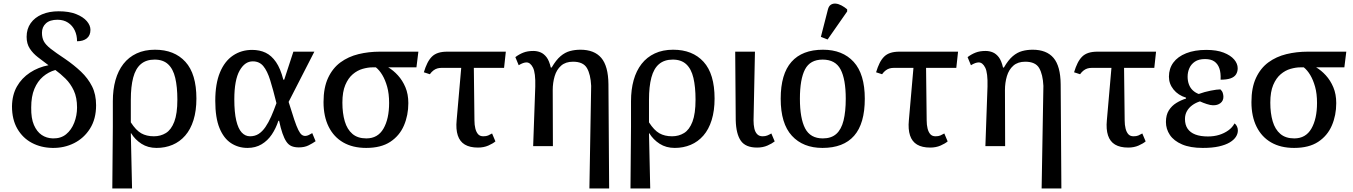

<svg xmlns="http://www.w3.org/2000/svg" viewBox="-20 -829 7673 1089"><path d="M278 10Q213 9 161 -18.5Q109 -46 78.5 -98.5Q48 -151 48 -226Q49 -291 76 -338.5Q103 -386 150 -417Q197 -448 255 -459Q223 -483 195 -504.5Q167 -526 149 -553.5Q131 -581 131 -620Q131 -665 154 -697.5Q177 -730 218 -747.5Q259 -765 313 -765Q372 -765 412 -749Q452 -733 472.5 -709Q493 -685 493 -660Q493 -628 472.5 -611.5Q452 -595 417 -595Q417 -629 404 -656.5Q391 -684 366 -700.5Q341 -717 306 -717Q263 -717 240.5 -696.5Q218 -676 218 -643Q218 -615 228.5 -595Q239 -575 267.5 -552.5Q296 -530 349 -495Q400 -460 439.5 -422.5Q479 -385 502 -339.5Q525 -294 525 -232Q525 -154 490.5 -99.5Q456 -45 400 -17Q344 11 278 10ZM280 -44Q325 -43 355 -67.5Q385 -92 401 -133Q417 -174 417 -219Q417 -276 398.5 -315.5Q380 -355 351.5 -383Q323 -411 294 -432Q255 -421 224 -394.5Q193 -368 175 -325Q157 -282 157 -219Q156 -158 172.5 -120Q189 -82 216.5 -63.5Q244 -45 280 -44Z M617 240 620 -112V-255Q620 -321 635 -374.5Q650 -428 680 -466.5Q710 -505 755 -526Q800 -547 859 -547Q969 -547 1031.5 -478.5Q1094 -410 1094 -270Q1094 -201 1077.5 -148Q1061 -95 1030.5 -60Q1000 -25 958.5 -7.5Q917 10 868 10Q819 10 782.5 -13.5Q746 -37 724 -73H722L729 240ZM853 -56Q891 -56 921 -74.5Q951 -93 968.5 -138.5Q986 -184 986 -264Q986 -336 974 -387Q962 -438 933.5 -464.5Q905 -491 857 -491Q809 -491 779 -465.5Q749 -440 735.5 -389Q722 -338 722 -263V-135Q751 -90 781 -73Q811 -56 853 -56Z M1384 10Q1332 10 1290.5 -17Q1249 -44 1225 -102.5Q1201 -161 1201 -257Q1201 -354 1227.5 -418Q1254 -482 1301.5 -514Q1349 -546 1410 -546Q1453 -546 1486.5 -530Q1520 -514 1545.5 -477Q1571 -440 1587 -377H1592L1644 -536H1763L1617 -251Q1636 -189 1649 -150.5Q1662 -112 1672 -92Q1682 -72 1691 -65Q1700 -58 1711 -58Q1721 -58 1731 -63Q1741 -68 1751 -74L1770 -28Q1753 -16 1730 -4.5Q1707 7 1675 7Q1650 7 1633 -0.5Q1616 -8 1604 -26Q1592 -44 1582 -73Q1572 -102 1563 -144H1559Q1545 -101 1521.5 -66Q1498 -31 1463.5 -10.5Q1429 10 1384 10ZM1398 -56Q1426 -56 1447 -69.5Q1468 -83 1485.5 -108.5Q1503 -134 1518 -168Q1533 -202 1548 -244Q1529 -321 1512.5 -374Q1496 -427 1473.5 -454Q1451 -481 1414 -481Q1391 -481 1372.5 -468Q1354 -455 1339 -428.5Q1324 -402 1316.5 -361Q1309 -320 1309 -266Q1309 -192 1320 -145.5Q1331 -99 1351 -77.5Q1371 -56 1398 -56Z M2057 10Q1981 10 1927 -21Q1873 -52 1844 -110.5Q1815 -169 1815 -250Q1815 -332 1841 -387.5Q1867 -443 1911.5 -475.5Q1956 -508 2013.5 -522Q2071 -536 2135 -536H2353L2342 -447H2182Q2211 -430 2237 -401.5Q2263 -373 2279.5 -334Q2296 -295 2296 -244Q2296 -175 2271 -117Q2246 -59 2193.5 -24.5Q2141 10 2057 10ZM2058 -44Q2123 -44 2155 -99.5Q2187 -155 2187 -245Q2187 -298 2176 -337Q2165 -376 2148.5 -403.5Q2132 -431 2112 -447H2092Q2067 -447 2037 -438.5Q2007 -430 1981 -408Q1955 -386 1938.5 -347Q1922 -308 1922 -247Q1922 -187 1935.5 -141Q1949 -95 1979 -69.5Q2009 -44 2058 -44Z M2418 -408 2384 -419Q2393 -449 2404 -471Q2415 -493 2429.5 -507.5Q2444 -522 2465.5 -529Q2487 -536 2517 -536H2849L2839 -444H2484Q2472 -444 2461 -441Q2450 -438 2439 -430Q2428 -422 2418 -408ZM2691 8Q2645 8 2616.5 -9Q2588 -26 2576.5 -61Q2565 -96 2570 -147L2600 -490H2667L2671 -146Q2671 -121 2676 -100.5Q2681 -80 2691.5 -68Q2702 -56 2721 -56Q2738 -56 2748.5 -60.5Q2759 -65 2771 -72L2790 -27Q2776 -15 2750 -3.5Q2724 8 2691 8Z M3323 240 3333 -342Q3330 -407 3309 -443Q3288 -479 3230 -479Q3188 -479 3162.5 -456.5Q3137 -434 3126 -397Q3115 -360 3115 -318L3116 0H3004L3016 -338Q3018 -416 3003 -445.5Q2988 -475 2966 -475Q2957 -475 2946 -471Q2935 -467 2922 -459L2903 -505Q2924 -521 2948 -530.5Q2972 -540 3005 -540Q3027 -540 3046 -532Q3065 -524 3080 -504.5Q3095 -485 3104 -446H3109Q3134 -489 3159.5 -510.5Q3185 -532 3213 -539.5Q3241 -547 3272 -547Q3351 -547 3390.5 -500.5Q3430 -454 3431 -351L3435 240Z M3556 240 3559 -112V-255Q3559 -321 3574 -374.5Q3589 -428 3619 -466.5Q3649 -505 3694 -526Q3739 -547 3798 -547Q3908 -547 3970.5 -478.5Q4033 -410 4033 -270Q4033 -201 4016.5 -148Q4000 -95 3969.5 -60Q3939 -25 3897.5 -7.5Q3856 10 3807 10Q3758 10 3721.5 -13.5Q3685 -37 3663 -73H3661L3668 240ZM3792 -56Q3830 -56 3860 -74.5Q3890 -93 3907.5 -138.5Q3925 -184 3925 -264Q3925 -336 3913 -387Q3901 -438 3872.5 -464.5Q3844 -491 3796 -491Q3748 -491 3718 -465.5Q3688 -440 3674.5 -389Q3661 -338 3661 -263V-135Q3690 -90 3720 -73Q3750 -56 3792 -56Z M4274 8Q4209 8 4182 -30.5Q4155 -69 4153 -147L4150 -536H4262L4254 -146Q4254 -121 4258.5 -100.5Q4263 -80 4274.5 -68Q4286 -56 4305 -56Q4321 -56 4332 -60.5Q4343 -65 4355 -72L4374 -27Q4359 -15 4333 -3.5Q4307 8 4274 8Z M4645 10Q4535 10 4471.5 -59Q4408 -128 4408 -269Q4408 -409 4469 -478Q4530 -547 4648 -547Q4759 -547 4822 -478Q4885 -409 4885 -269Q4885 -128 4824.5 -59Q4764 10 4645 10ZM4647 -44Q4695 -44 4723.5 -69.5Q4752 -95 4764.5 -145.5Q4777 -196 4777 -269Q4777 -380 4747.5 -435.5Q4718 -491 4646 -491Q4575 -491 4546 -435.5Q4517 -380 4517 -269Q4517 -158 4546.5 -101Q4576 -44 4647 -44ZM4674 -605 4636 -620 4676 -776Q4681 -795 4693 -802.5Q4705 -810 4720.5 -808.5Q4736 -807 4753 -798Q4770 -789 4785 -776V-764Z M4983 -408 4949 -419Q4958 -449 4969 -471Q4980 -493 4994.5 -507.5Q5009 -522 5030.5 -529Q5052 -536 5082 -536H5414L5404 -444H5049Q5037 -444 5026 -441Q5015 -438 5004 -430Q4993 -422 4983 -408ZM5256 8Q5210 8 5181.5 -9Q5153 -26 5141.5 -61Q5130 -96 5135 -147L5165 -490H5232L5236 -146Q5236 -121 5241 -100.5Q5246 -80 5256.5 -68Q5267 -56 5286 -56Q5303 -56 5313.5 -60.5Q5324 -65 5336 -72L5355 -27Q5341 -15 5315 -3.5Q5289 8 5256 8Z M5888 240 5898 -342Q5895 -407 5874 -443Q5853 -479 5795 -479Q5753 -479 5727.5 -456.5Q5702 -434 5691 -397Q5680 -360 5680 -318L5681 0H5569L5581 -338Q5583 -416 5568 -445.5Q5553 -475 5531 -475Q5522 -475 5511 -471Q5500 -467 5487 -459L5468 -505Q5489 -521 5513 -530.5Q5537 -540 5570 -540Q5592 -540 5611 -532Q5630 -524 5645 -504.5Q5660 -485 5669 -446H5674Q5699 -489 5724.5 -510.5Q5750 -532 5778 -539.5Q5806 -547 5837 -547Q5916 -547 5955.5 -500.5Q5995 -454 5996 -351L6000 240Z M6106 -408 6072 -419Q6081 -449 6092 -471Q6103 -493 6117.5 -507.5Q6132 -522 6153.5 -529Q6175 -536 6205 -536H6537L6527 -444H6172Q6160 -444 6149 -441Q6138 -438 6127 -430Q6116 -422 6106 -408ZM6379 8Q6333 8 6304.5 -9Q6276 -26 6264.5 -61Q6253 -96 6258 -147L6288 -490H6355L6359 -146Q6359 -121 6364 -100.5Q6369 -80 6379.5 -68Q6390 -56 6409 -56Q6426 -56 6436.5 -60.5Q6447 -65 6459 -72L6478 -27Q6464 -15 6438 -3.5Q6412 8 6379 8Z M6802 10Q6731 10 6684.5 -10Q6638 -30 6615.5 -63.5Q6593 -97 6593 -137Q6593 -177 6609.5 -203Q6626 -229 6652 -245Q6678 -261 6707 -270V-275Q6662 -289 6636 -321.5Q6610 -354 6610 -394Q6610 -440 6635 -474Q6660 -508 6708 -527Q6756 -546 6822 -546Q6881 -546 6920.5 -530.5Q6960 -515 6980 -491.5Q7000 -468 7000 -442Q7000 -422 6990.5 -407Q6981 -392 6959.5 -384.5Q6938 -377 6903 -377Q6905 -416 6896 -441.5Q6887 -467 6867.5 -480.5Q6848 -494 6815 -494Q6779 -494 6757.5 -479.5Q6736 -465 6726 -442.5Q6716 -420 6716 -394Q6716 -370 6723.5 -350Q6731 -330 6745.5 -316.5Q6760 -303 6779 -296Q6812 -308 6847.5 -315Q6883 -322 6902 -322Q6912 -313 6915.5 -301.5Q6919 -290 6919 -280Q6919 -257 6902 -244Q6885 -231 6859 -232Q6846 -232 6824.5 -239Q6803 -246 6786 -254Q6761 -246 6742 -232Q6723 -218 6712 -198.5Q6701 -179 6701 -154Q6701 -121 6716 -99Q6731 -77 6760 -66Q6789 -55 6831 -55Q6866 -55 6895 -64Q6924 -73 6947 -89.5Q6970 -106 6982 -129Q6990 -124 6995.5 -113Q7001 -102 7001 -89Q7001 -70 6989.5 -52.5Q6978 -35 6954.5 -21Q6931 -7 6893.5 1.5Q6856 10 6802 10Z M7320 10Q7244 10 7190 -21Q7136 -52 7107 -110.5Q7078 -169 7078 -250Q7078 -332 7104 -387.5Q7130 -443 7174.5 -475.5Q7219 -508 7276.5 -522Q7334 -536 7398 -536H7616L7605 -447H7445Q7474 -430 7500 -401.5Q7526 -373 7542.5 -334Q7559 -295 7559 -244Q7559 -175 7534 -117Q7509 -59 7456.5 -24.5Q7404 10 7320 10ZM7321 -44Q7386 -44 7418 -99.5Q7450 -155 7450 -245Q7450 -298 7439 -337Q7428 -376 7411.5 -403.5Q7395 -431 7375 -447H7355Q7330 -447 7300 -438.5Q7270 -430 7244 -408Q7218 -386 7201.5 -347Q7185 -308 7185 -247Q7185 -187 7198.5 -141Q7212 -95 7242 -69.5Q7272 -44 7321 -44Z"/></svg>

Font: ET Text
Style: Regular
Weight: 470
Designer: Monotype Design Team
Foundry: Monotype Imaging Inc.
Version: Version 2.009